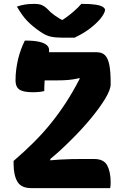

<svg xmlns="http://www.w3.org/2000/svg" viewBox="-20 -969 640 989"><path d="M547 0H141Q89 0 69.5 -33.5Q50 -67 50 -125V-140Q107 -189 154.5 -236.5Q202 -284 242 -333.5Q282 -383 318 -438Q327 -452 336 -466.5Q345 -481 354 -496.5Q363 -512 371.5 -527.5Q380 -543 388.5 -559.5Q397 -576 406 -593L390 -519V-599L419 -575Q396 -568 374.5 -563.5Q353 -559 330 -557Q307 -555 278 -555H177Q153 -555 137 -569.5Q121 -584 113 -607Q105 -630 104 -654.5Q103 -679 110 -700H478Q505 -700 520.5 -685Q536 -670 543 -635.5Q550 -601 550 -544V-535Q550 -507 521.5 -460Q493 -413 446.5 -357Q400 -301 344 -246Q331 -233 318 -220.5Q305 -208 292 -196Q279 -184 265.5 -172.5Q252 -161 239 -150Q226 -139 213 -128L239 -178V-121L209 -140Q254 -145 288 -147Q322 -149 349 -149.5Q376 -150 400 -150H465Q515 -150 532.5 -116.5Q550 -83 550 -31Q550 -21 549.5 -13.5Q549 -6 547 0ZM208 -500Q197 -497 182 -495.5Q167 -494 150 -494Q117 -494 97 -500Q77 -506 68.5 -519.5Q60 -533 60 -556Q60 -584 63.5 -611Q67 -638 73 -663.5Q79 -689 88 -713.5Q97 -738 108 -760Q154 -760 181 -754Q208 -748 220.5 -737Q233 -726 233 -711Q233 -680 227 -651.5Q221 -623 214.5 -588Q208 -553 208 -500ZM364 -775Q353 -775 342.5 -775Q332 -775 321 -775Q310 -775 300 -775Q265 -775 240.5 -780.5Q216 -786 187 -806Q168 -819 151.5 -832.5Q135 -846 120.5 -861Q106 -876 93 -894.5Q80 -913 67 -935Q87 -942 107.5 -945.5Q128 -949 156 -949Q183 -949 197.5 -942Q212 -935 223 -924Q240 -905 260.5 -890.5Q281 -876 323 -852L267 -867Q284 -867 301 -867Q318 -867 335 -867L280 -851Q327 -882 355 -906Q383 -930 399 -949H405Q447 -949 472.5 -945Q498 -941 509.5 -933.5Q521 -926 521 -918Q521 -911 515 -899Q509 -887 496 -871Q484 -857 469 -843.5Q454 -830 437 -817.5Q420 -805 401.5 -794.5Q383 -784 364 -775Z"/></svg>

Font: Recursive Casual ExtraBold
Style: Regular
Weight: 800
Version: Version 1.047